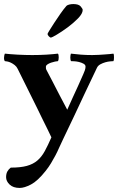

<svg xmlns="http://www.w3.org/2000/svg" viewBox="-24 -707 581 945"><path d="M135 -436Q151 -436 169 -436.5Q187 -437 204.5 -438Q222 -439 237 -440.5Q252 -442 261 -443Q265 -439 265 -425Q265 -411 261 -406Q257 -406 247 -404Q237 -402 227 -398.5Q217 -395 209.5 -390Q202 -385 202 -379Q202 -377 202 -372.5Q202 -368 204 -364Q218 -338 235.5 -304Q253 -270 269 -239Q288 -204 307 -167Q320 -196 334 -227Q346 -253 360 -283.5Q374 -314 386 -342Q390 -350 393.5 -360.5Q397 -371 397 -379Q397 -388 387 -393.5Q377 -399 364.5 -402Q352 -405 340.5 -405.5Q329 -406 326 -406Q324 -408 323 -413Q322 -418 322 -424Q322 -430 323 -435Q324 -440 325 -443Q348 -440 374.5 -438Q401 -436 430 -436Q446 -436 462 -437Q478 -438 492 -439Q506 -440 517 -441Q528 -442 534 -443Q536 -441 536.5 -436Q537 -431 537 -425Q537 -419 536.5 -414Q536 -409 534 -406Q530 -406 518.5 -405Q507 -404 494.5 -400.5Q482 -397 470 -390.5Q458 -384 453 -373Q423 -311 394 -249Q369 -195 340.5 -135Q312 -75 288 -25Q276 -1 267 20Q258 41 248 59.5Q238 78 227 96.5Q216 115 200 135Q161 184 128.5 201Q96 218 73 218Q41 218 23.5 201.5Q6 185 6 165Q6 148 12.5 136.5Q19 125 29 118Q77 118 108 109.5Q139 101 160 83Q181 65 196.5 36.5Q212 8 229 -31Q222 -47 210.5 -69.5Q199 -92 186 -119Q173 -146 159 -174.5Q145 -203 131 -231Q99 -296 63 -368Q58 -379 48.5 -386.5Q39 -394 29.5 -398.5Q20 -403 11.5 -404.5Q3 -406 0 -406Q-5 -412 -4 -425Q-3 -438 0 -443Q10 -442 26.5 -440.5Q43 -439 62.5 -438Q82 -437 101 -436.5Q120 -436 135 -436ZM337 -687Q363 -687 373 -675.5Q383 -664 383 -658Q383 -640 360 -616.5Q337 -593 308.5 -572Q280 -551 255.5 -536.5Q231 -522 227 -522Q222 -522 216 -528.5Q210 -535 210 -540Q210 -542 219.5 -557.5Q229 -573 243 -594.5Q257 -616 273 -639Q289 -662 303 -678Q307 -682 316.5 -684.5Q326 -687 337 -687Z"/></svg>

Font: Vermiglione
Style: Bold
Weight: 700
Version: Version 1.000